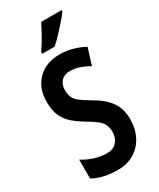

<svg xmlns="http://www.w3.org/2000/svg" viewBox="-235 -1008 902 1090"><g transform="rotate(-30 216.0 -463.0)"><path d="M400 -205Q400 -142 374.5 -93.5Q349 -45 303.5 -17.5Q258 10 196 10Q150 10 111 1.5Q72 -7 34 -27V-151Q71 -127 112.5 -115Q154 -103 190 -103Q232 -103 254.5 -129Q277 -155 277 -193Q277 -219 268.5 -239Q260 -259 238 -277Q216 -295 176 -318Q134 -343 103 -369.5Q72 -396 55 -433Q38 -470 38 -527Q38 -615 91.5 -669.5Q145 -724 236 -724Q279 -724 320 -712.5Q361 -701 396 -682L362 -574Q295 -613 240 -613Q202 -613 181.5 -590.5Q161 -568 161 -533Q161 -504 169.5 -485Q178 -466 200.5 -448.5Q223 -431 264 -407Q332 -369 366 -322Q400 -275 400 -205ZM372 -927Q358 -907 334 -879.5Q310 -852 283.5 -824Q257 -796 234 -776H153V-788Q180 -828 201 -865.5Q222 -903 238 -936H372Z"/></g></svg>

Font: Noto Sans Bengali ExtraCondensed SemiBold
Style: Regular
Weight: 600
Width: 2
Designer: Joana Ranito - Universal Thirst; Jelle Bosma - Monotype Design Team
Foundry: Universal Thirst ehf.
Version: Version 3.000; ttfautohint (v1.8.4.7-5d5b)